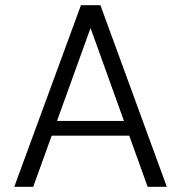

<svg xmlns="http://www.w3.org/2000/svg" viewBox="-20 -720 698 740"><path d="M35 0 292 -700H367L623 0H549L329 -612L108 0ZM149 -197 169 -254H486L507 -197Z"/></svg>

Font: DM Sans 9pt Light
Style: Regular
Weight: 300
Version: Version 4.004;gftools[0.9.30]